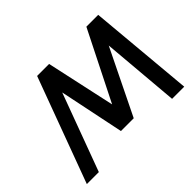

<svg xmlns="http://www.w3.org/2000/svg" viewBox="-112 -680 860 860"><g transform="rotate(-45 318.0 -250.0)"><path d="M286 -60H367L271 -500H195ZM10 0H86L271 -500H195ZM550 0H627L582 -500H507ZM286 -60H367L582 -500H507Z"/></g></svg>

Font: Unageo
Style: Regular-Italic
Weight: 400
Designer: Richard Sepsi
Foundry: Richard Sepsi
Version: Version 2.000